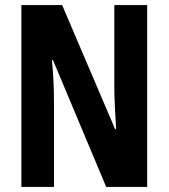

<svg xmlns="http://www.w3.org/2000/svg" viewBox="-20 -734 662 754"><path d="M558 0H397L188 -498H184Q189 -446 190.5 -404Q192 -362 192 -331V0H64V-714H224L432 -227H436Q433 -277 431 -317.5Q429 -358 429 -389V-714H558Z"/></svg>

Font: Noto Sans Myanmar ExtraCondensed
Style: Bold
Weight: 700
Width: 2
Designer: Monotype Design Team
Foundry: Monotype Imaging Inc.
Version: Version 2.107; ttfautohint (v1.8.4.7-5d5b)